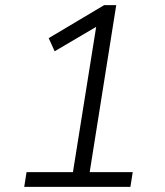

<svg xmlns="http://www.w3.org/2000/svg" viewBox="-20 -725 640 745"><path d="M74 0 83 -57H263L358 -651L396 -646L192 -526L169 -577L384 -705H431L328 -57H495L486 0Z"/></svg>

Font: Nunito Sans 10pt Light
Style: Italic
Weight: 300
Italic angle: -9°
Designer: Vernon Adams
Foundry: Vernon Adams
Version: Version 3.101;gftools[0.9.27]